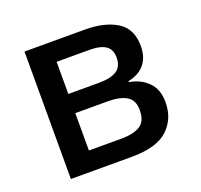

<svg xmlns="http://www.w3.org/2000/svg" viewBox="-100 -651 799 763"><g transform="rotate(-20 300.0 -269.5)"><path d="M76 0V-539H331Q415 -539 466.5 -507Q518 -475 518 -402Q518 -354 493.5 -325Q469 -296 424 -287V-283Q472 -275 503 -244Q534 -213 534 -159Q534 -88 486.5 -44Q439 0 334 0ZM182 -321H311Q362 -321 387 -337.5Q412 -354 412 -392Q412 -426 389.5 -441.5Q367 -457 319 -457H182ZM182 -82H319Q371 -82 399 -99.5Q427 -117 427 -164Q427 -206 399 -223Q371 -240 318 -240H182Z"/></g></svg>

Font: Noto Sans Mono Medium
Style: Regular
Weight: 500
Designer: Monotype Design Team
Foundry: Monotype Imaging Inc.
Version: Version 2.014